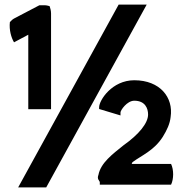

<svg xmlns="http://www.w3.org/2000/svg" viewBox="-20 -769 798 835"><path d="M564 -420C467 -420 411 -333 411 -302V-295L504 -267V-280C504 -289 532 -331 564 -331C611 -331 624 -298 624 -271C624 -234 585 -185 517 -137C470 -99 418 -61 408 -8C406 -3 403 7 410 15C410 15 411 18 414 22V34H724C736 9 736 -31 724 -56H553C553 -58 554 -62 558 -65C594 -92 650 -114 688 -174C706 -203 719 -231 722 -260C735 -345 676 -420 564 -420ZM103 -294H202V-710C202 -722 199 -733 196 -742C187 -745 178 -747 165 -746H151L44 -690C36 -686 29 -680 23 -673C19 -639 29 -605 41 -585L103 -618ZM181 46 618 -749H496L59 46Z"/></svg>

Font: Bluebird
Style: SfBd
Weight: 700
Designer: Jasper
Foundry: Cannot Into Space Fonts
Version: Version 0.98